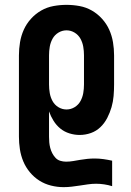

<svg xmlns="http://www.w3.org/2000/svg" viewBox="-20 -548 540 791"><path d="M242 223Q216 223 190 216.5Q164 210 142 196Q120 182 103 161.5Q86 141 76 117Q66 93 62 67Q58 41 58 15V-320Q58 -347 62.5 -374Q67 -401 78 -425.5Q89 -450 107.5 -470.5Q126 -491 149.5 -504.5Q173 -518 200 -523Q227 -528 254 -528Q281 -528 308 -523Q335 -518 358.5 -504.5Q382 -491 400.5 -470.5Q419 -450 430 -425.5Q441 -401 445.5 -374Q450 -347 450 -320V-200Q450 -176 448 -152.5Q446 -129 439.5 -106.5Q433 -84 422 -62.5Q411 -41 394 -24.5Q377 -8 354.5 0Q332 8 308 8Q287 8 266 1.5Q245 -5 228.5 -18.5Q212 -32 200.5 -50.5Q189 -69 182 -89V15Q182 27 183 38.5Q184 50 187 61.5Q190 73 195.5 83.5Q201 94 209 102.5Q217 111 228.5 114.5Q240 118 252 118Q267 118 281.5 115.5Q296 113 310.5 110.5Q325 108 340 106.5Q355 105 370 105Q388 105 406 107.5Q424 110 442 114V219Q426 214 409 211.5Q392 209 376 209Q359 209 342 211.5Q325 214 308.5 216.5Q292 219 275.5 221Q259 223 242 223ZM254 -97Q272 -97 287.5 -106.5Q303 -116 311.5 -131.5Q320 -147 323 -164.5Q326 -182 326 -200V-320Q326 -338 323 -355.5Q320 -373 311.5 -388.5Q303 -404 287.5 -413.5Q272 -423 254 -423Q236 -423 220.5 -413.5Q205 -404 196.5 -388.5Q188 -373 185 -355.5Q182 -338 182 -320V-200Q182 -182 185 -164.5Q188 -147 196.5 -131.5Q205 -116 220.5 -106.5Q236 -97 254 -97Z"/></svg>

Font: Iosevka Extrabold
Style: Regular
Weight: 800
Monospace: yes
Designer: Belleve Invis
Foundry: Belleve Invis
Version: Version 32.5.0; ttfautohint (v1.8.4)